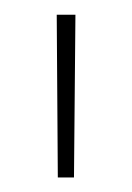

<svg xmlns="http://www.w3.org/2000/svg" viewBox="-20 -723 183 266"><path d="M84.5 -702.6 82.5 -477.1H60.1L58.6 -702.6Z"/></svg>

Font: Wand UI Pro
Style: Regular
Weight: 400
Designer: Andreas Faust
Version: Version 1.003;FEAKit 1.0